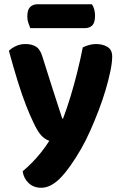

<svg xmlns="http://www.w3.org/2000/svg" viewBox="-20 -698 576 907"><path d="M138 -119Q122 -152 103.5 -199Q85 -246 65 -310Q45 -374 22 -458Q35 -471 55.5 -480.5Q76 -490 100 -490Q131 -490 151 -477Q171 -464 181 -428Q204 -355 227 -283Q250 -211 274 -138H278Q295 -183 312.5 -240Q330 -297 345 -357.5Q360 -418 371 -474Q385 -481 401 -485.5Q417 -490 434 -490Q465 -490 487.5 -476.5Q510 -463 510 -431Q510 -403 501.5 -362Q493 -321 479 -273.5Q465 -226 446 -176.5Q427 -127 406.5 -81Q386 -35 365 2Q311 96 265.5 142.5Q220 189 175 189Q139 189 115.5 167Q92 145 87 111Q109 93 132 69.5Q155 46 176 19.5Q197 -7 213 -33Q196 -38 178 -55Q160 -72 138 -119ZM380 -565H123Q119 -575 114 -589.5Q109 -604 109 -620Q109 -652 122.5 -665Q136 -678 158 -678H414Q421 -669 425 -654Q429 -639 429 -624Q429 -591 416 -578Q403 -565 380 -565Z"/></svg>

Font: Baloo Bhaijaan 2
Style: Bold
Weight: 700
Designer: Sanskriti Dholi, Noopur Datye and Ek Type
Foundry: Ek Type
Version: Version 1.701